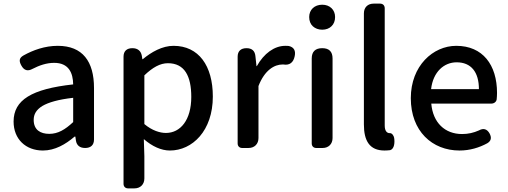

<svg xmlns="http://www.w3.org/2000/svg" viewBox="-20 -817 2806 1060"><path d="M499 -248V-331C499 -478 436 -564 299 -564C227 -564 162 -540 110 -511C85 -497 84 -480 98 -455C113 -428 133 -422 160 -437C197 -456 237 -470 279 -470C360 -470 383 -414 384 -351C155 -326 55 -265 55 -146C55 -49 122 14 217 14C283 14 342 -20 392 -63H396L399 -42C403 -14 421 0 450 0C481 0 499 -16 499 -47V-165ZM214 -232C248 -252 303 -268 384 -277V-210V-143C339 -101 300 -78 252 -78C203 -78 166 -100 166 -155C166 -186 180 -211 214 -232Z M662 -164V198C662 213 672 223 687 223H719H722C755 223 777 201 777 168V45L774 -49C820 -9 870 14 918 14C1042 14 1155 -95 1155 -284C1155 -454 1077 -564 938 -564C876 -564 816 -530 768 -490H766L763 -509C758 -537 739 -551 711 -551C680 -551 662 -535 662 -504ZM777 -333V-401C823 -445 864 -468 907 -468C999 -468 1036 -397 1036 -282C1036 -154 976 -83 896 -83C863 -83 820 -96 777 -132V-266Z M1292 -275V-25C1292 -10 1302 0 1317 0H1349H1352C1385 0 1407 -22 1407 -55V-342C1441 -430 1495 -461 1540 -461C1541 -461 1543 -461 1544 -461C1579 -455 1600 -472 1607 -507C1613 -536 1604 -556 1575 -563C1569 -564 1563 -564 1555 -564C1495 -564 1437 -522 1398 -452H1396L1390 -508C1387 -537 1370 -551 1341 -551C1310 -551 1292 -535 1292 -504Z M1816 -275V-494C1816 -532 1797 -551 1759 -551C1721 -551 1701 -532 1701 -494V-25C1701 -10 1711 0 1726 0H1758H1761C1794 0 1816 -22 1816 -55ZM1707 -672C1720 -660 1738 -653 1759 -653C1780 -653 1798 -660 1810 -672C1823 -684 1830 -702 1830 -723C1830 -763 1801 -791 1759 -791C1716 -791 1687 -763 1687 -723C1687 -702 1694 -684 1707 -672Z M2104 -460V-771C2104 -787 2094 -797 2078 -797H2046H2043C2010 -797 1989 -776 1989 -743V-130C1989 -40 2020 14 2103 14C2115 14 2125 13 2134 12C2158 5 2160 -32 2156 -56C2154 -68 2144 -83 2132 -82C2132 -82 2132 -82 2131 -82C2117 -82 2104 -93 2104 -124Z M2628 -245H2692C2708 -245 2720 -255 2722 -268C2723 -279 2724 -291 2724 -304C2724 -459 2645 -564 2499 -564C2371 -564 2248 -454 2248 -275C2248 -93 2366 14 2517 14C2574 14 2626 -2 2670 -26C2692 -39 2695 -57 2683 -80C2669 -105 2649 -111 2624 -97C2595 -84 2565 -77 2531 -77C2436 -77 2370 -140 2361 -245H2539ZM2426 -325H2360C2371 -421 2432 -473 2501 -473C2581 -473 2624 -419 2624 -325H2492Z"/></svg>

Font: GenSenRounded2 TW M
Style: Regular
Weight: 500
Version: Version 2.100;PS 2.1;hotconv 16.6.51;makeotf.lib2.5.65220 DE